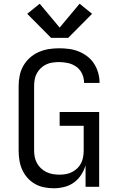

<svg xmlns="http://www.w3.org/2000/svg" viewBox="-20 -1002 640 1030"><path d="M268 8Q241 8 215 2.5Q189 -3 166.5 -16Q144 -29 126.5 -49Q109 -69 98.5 -93Q88 -117 84 -143Q80 -169 80 -195V-540Q80 -568 85.5 -596Q91 -624 105 -648.5Q119 -673 140 -692Q161 -711 187 -722.5Q213 -734 241 -738.5Q269 -743 297 -743Q324 -743 350.5 -739.5Q377 -736 402 -726Q427 -716 448.5 -699.5Q470 -683 484.5 -660.5Q499 -638 506.5 -612Q514 -586 514 -560Q514 -559 514 -558Q514 -557 514 -557H431Q431 -557 431 -557.5Q431 -558 431 -558Q431 -583 420.5 -606Q410 -629 390 -643.5Q370 -658 346 -663.5Q322 -669 297 -669Q280 -669 262 -666.5Q244 -664 228 -656.5Q212 -649 199 -636.5Q186 -624 177.5 -608.5Q169 -593 166 -575.5Q163 -558 163 -540V-195Q163 -177 166.5 -159.5Q170 -142 178.5 -126.5Q187 -111 200.5 -98.5Q214 -86 230 -78.5Q246 -71 263.5 -68Q281 -65 299 -65Q317 -65 334 -68Q351 -71 366.5 -79Q382 -87 395 -99.5Q408 -112 415.5 -127.5Q423 -143 426 -160.5Q429 -178 429 -195V-327H300V-401H512V0H439V-115Q431 -88 415 -63.5Q399 -39 376 -22.5Q353 -6 324.5 1Q296 8 268 8ZM346 -799H254L126 -928L193 -982L300 -854L407 -982L474 -928Z"/></svg>

Font: Iosevka Mono
Style: Regular
Weight: 400
Designer: Belleve Invis
Foundry: Belleve Invis
Version: Version 11.1.1